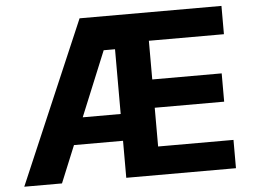

<svg xmlns="http://www.w3.org/2000/svg" viewBox="-51 -792 1133 857"><g transform="rotate(-5 515.0 -363.5)"><path d="M23.8 0 335.2 -727.3H970.9V-600.5H634.6V-427.2H945.7V-300.4H634.6V-126.8H972.3V0H480.8V-165.8H261L192.8 0ZM310.7 -285.9H480.8V-576H430Z"/></g></svg>

Font: Inter Zeller
Style: Bold
Weight: 700
Designer: Rasmus Andersson; Joe Bland
Foundry: zeller
Version: Version 3.015;git-dec3a8cb1